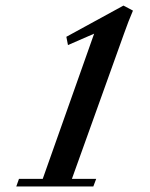

<svg xmlns="http://www.w3.org/2000/svg" viewBox="-20 -671 539 691"><path d="M38.6 0 48.3 -27.3H133.8L318.8 -549.8L224.6 -508.8L218.8 -538.6L424.3 -650.9L458.5 -632.8Q442.4 -595.7 426.3 -549.8L238.8 -27.3H326.2L315.9 0Z"/></svg>

Font: Elstob SemiBold
Style: Italic
Weight: 600
Italic angle: -20°
Designer: Peter S. Baker
Version: Version 1.015